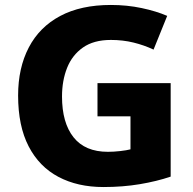

<svg xmlns="http://www.w3.org/2000/svg" viewBox="-20 -744 777 774"><path d="M373 -409H668V-32Q612 -13 543.5 -1.5Q475 10 397 10Q293 10 215.5 -31Q138 -72 95.5 -154Q53 -236 53 -359Q53 -470 96 -552.5Q139 -635 222.5 -679.5Q306 -724 427 -724Q492 -724 551 -711.5Q610 -699 654 -680L599 -544Q561 -562 518 -572.5Q475 -583 427 -583Q358 -583 314.5 -552.5Q271 -522 250.5 -470.5Q230 -419 230 -355Q230 -249 276.5 -190.5Q323 -132 415 -132Q438 -132 464.5 -135Q491 -138 506 -142V-275H373Z"/></svg>

Font: Noto Sans Georgian ExtraBold
Style: Regular
Weight: 800
Designer: Monotype Design Team, Akaki Razmadze
Foundry: Google LLC
Version: Version 2.005; ttfautohint (v1.8.4.7-5d5b)